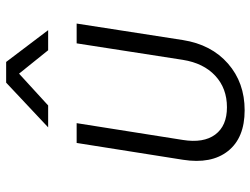

<svg xmlns="http://www.w3.org/2000/svg" viewBox="-118 -708 835 640"><g transform="rotate(-90 300.0 -387.5)"><path d="M253 10Q161 10 117 -45.5Q73 -101 88 -196L144 -550H210L154 -196Q143 -127 172 -88Q201 -49 263 -49Q326 -49 368 -88Q410 -127 421 -196L476 -550H542L487 -196Q472 -101 408.5 -45.5Q345 10 253 10ZM196 -645 345 -785H414L520 -645H453L375 -742L269 -645Z"/></g></svg>

Font: NKDuy Mono ExtraLight
Style: Italic
Weight: 200
Italic angle: -9°
Monospace: yes
Designer: NKDuy
Foundry: NKDuy
Version: Version 2.251; ttfautohint (v1.8.4.7-5d5b)